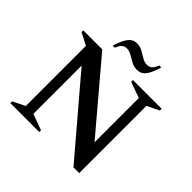

<svg xmlns="http://www.w3.org/2000/svg" viewBox="-210 -1035 1230 1230"><g transform="rotate(45 404.5 -420.0)"><path d="M49 0V-16L132 -57V-602L50 -644V-660H222L608 -204V-605L500 -644V-660H760V-644L678 -604V5H626L202 -493V-56L311 -16V0ZM252 -724Q268 -774 283.5 -800Q299 -826 315.5 -835.5Q332 -845 353 -845Q381 -845 404.5 -831.5Q428 -818 450 -805Q472 -792 494 -792Q512 -792 526 -802Q540 -812 553 -845H572Q556 -794 540.5 -768Q525 -742 508.5 -733Q492 -724 471 -724Q443 -724 419.5 -737Q396 -750 374 -763Q352 -776 330 -776Q312 -776 298 -766.5Q284 -757 271 -724Z"/></g></svg>

Font: Spectral SC SemiBold
Style: Regular
Weight: 600
Designer: Jean-Baptiste Levee
Foundry: Production Type
Version: Version 2.001